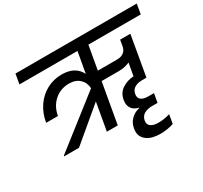

<svg xmlns="http://www.w3.org/2000/svg" viewBox="-188 -999 1561 1479"><g transform="rotate(-30 592.5 -259.5)"><path d="M704 -652 667 -442H836Q914 -442 926 -511L935 -563H1026L964 -208H925Q887 -208 859.5 -192.5Q832 -177 826 -141Q825 -134 825 -128Q825 -104 845 -90Q865 -76 905 -76H955L941 3H893Q852 3 823 19Q794 35 787 72Q786 79 786 85Q786 110 808.5 124.5Q831 139 873 139Q900 139 928 134Q956 129 975 123L961 202Q940 210 907 215.5Q874 221 844 221Q767 221 725 190Q683 159 683 111Q683 97 686 82Q693 37 724.5 6.5Q756 -24 799 -33V-36Q759 -46 741.5 -69.5Q724 -93 724 -122Q724 -133 726 -146Q736 -205 781.5 -234.5Q827 -264 883 -267L903 -378Q857 -358 806 -358H652L589 0H492L535 -244L244 0H112L113 -6L554 -351Q551 -403 516.5 -435Q482 -467 424 -467Q348 -467 294 -419.5Q240 -372 226 -293H121Q134 -371 174.5 -430.5Q215 -490 276 -523Q337 -556 410 -556Q530 -556 574 -467L607 -652H91L106 -740H1185L1170 -652Z"/></g></svg>

Font: Fz Poppins Med
Style: Italic
Weight: 500
Italic angle: -10°
Designer: Ninad Kale (Devanagari), Jonny Pinhorn (Latin)
Foundry: Indian Type Foundry
Version: Vit hóa bi Vntype.Com & FontZin.Com